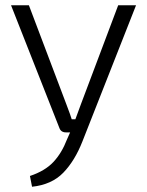

<svg xmlns="http://www.w3.org/2000/svg" viewBox="-20 -504 561 731"><path d="M498 -484 294 34Q265 108 221 153.5Q177 199 102 207L94 166Q151 147 183 113Q215 79 235 27L247 0H231Q212 0 206 -17L22 -484H90L233 -106Q249 -64 253 -50H267L288 -107L430 -484Z"/></svg>

Font: Exo 2.0 Light
Style: Regular
Weight: 300
Designer: Natanael Gama
Version: Version 1.001;PS 001.001;hotconv 1.0.70;makeotf.lib2.5.58329